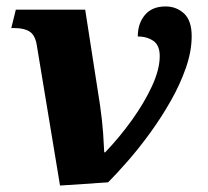

<svg xmlns="http://www.w3.org/2000/svg" viewBox="-20 -566 645 595"><path d="M94 -426Q89 -457 72 -468Q55 -479 25 -479H15L29 -536H244L290 -240Q297 -190 299.5 -154.5Q302 -119 303 -94H306Q350 -140 388.5 -193.5Q427 -247 451 -299Q475 -351 475 -392Q475 -426 455 -439.5Q435 -453 407 -453Q407 -493 429 -519.5Q451 -546 493 -546Q527 -546 550.5 -524Q574 -502 574 -454Q574 -407 556 -355.5Q538 -304 509 -253Q480 -202 445.5 -154.5Q411 -107 376.5 -67.5Q342 -28 315 -1L166 9Z"/></svg>

Font: Noto Serif ExtraBold
Style: Italic
Weight: 800
Italic angle: -12°
Designer: Monotype Design Team
Foundry: Monotype Imaging Inc.
Version: Version 2.013